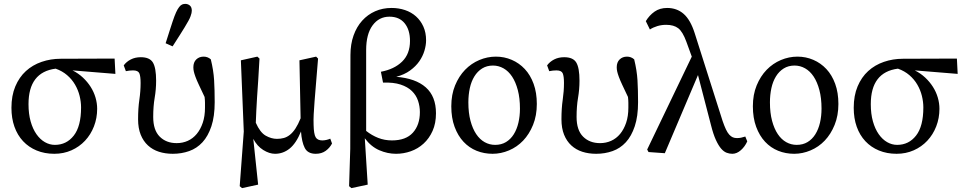

<svg xmlns="http://www.w3.org/2000/svg" viewBox="-20 -780 4978 990"><path d="M263 -33Q323 -33 360.5 -81Q398 -129 398 -226Q398 -255 390.5 -285.5Q383 -316 367 -343.5Q351 -371 326 -392.5Q301 -414 267 -426Q127 -408 127 -243Q127 -193 138 -154Q149 -115 168 -88Q187 -61 211.5 -47Q236 -33 263 -33ZM260 13Q210 13 169 -4Q128 -21 99 -52Q70 -83 54.5 -126.5Q39 -170 39 -224Q39 -287 59 -334.5Q79 -382 113.5 -413.5Q148 -445 194.5 -461Q241 -477 293 -477L571 -478L575 -399L354 -417Q384 -402 407.5 -380Q431 -358 447.5 -332Q464 -306 472.5 -277Q481 -248 481 -219Q481 -171 464.5 -128.5Q448 -86 418.5 -54.5Q389 -23 348.5 -5Q308 13 260 13Z M692 -165Q692 -221 698.5 -265.5Q705 -310 705 -352Q705 -387 698.5 -402Q692 -417 666 -417Q657 -417 647.5 -416Q638 -415 629 -413L618 -443Q632 -462 654.5 -473.5Q677 -485 706 -485Q752 -485 768.5 -457.5Q785 -430 785 -364Q785 -319 777.5 -275.5Q770 -232 770 -177Q770 -109 803.5 -75.5Q837 -42 891 -42Q922 -42 948.5 -54Q975 -66 994.5 -89.5Q1014 -113 1025.5 -147Q1037 -181 1037 -225Q1037 -237 1037 -250Q1037 -263 1035 -280Q1017 -318 1005.5 -342.5Q994 -367 988 -383.5Q982 -400 979.5 -411Q977 -422 977 -433Q977 -459 992 -473.5Q1007 -488 1030 -488Q1051 -488 1067 -474Q1081 -417 1084 -366.5Q1087 -316 1087 -253Q1087 -180 1070 -129Q1053 -78 1024 -46.5Q995 -15 955.5 -1Q916 13 871 13Q832 13 799.5 2.5Q767 -8 743 -30Q719 -52 705.5 -85.5Q692 -119 692 -165ZM834 -557Q846 -594 856 -626Q866 -658 870 -669Q880 -699 888 -716.5Q896 -734 904 -744Q912 -754 919.5 -757Q927 -760 935 -760Q949 -760 959 -751.5Q969 -743 969 -725Q969 -719 967.5 -712.5Q966 -706 962.5 -696Q959 -686 951.5 -672.5Q944 -659 932 -639Q926 -628 908 -600.5Q890 -573 870 -541Z M1216 180 1237 -102 1222 -469 1307 -488 1318 -478Q1315 -416 1311.5 -367Q1308 -318 1305.5 -278.5Q1303 -239 1301.5 -207Q1300 -175 1299 -147Q1321 -97 1350 -80.5Q1379 -64 1408 -64Q1427 -64 1443.5 -68.5Q1460 -73 1475 -85Q1490 -97 1503.5 -117.5Q1517 -138 1530 -170L1524 -469L1610 -488L1620 -478Q1614 -403 1609.5 -350Q1605 -297 1602 -258Q1599 -219 1597.5 -190.5Q1596 -162 1597 -136Q1598 -89 1607.5 -72.5Q1617 -56 1642 -56Q1652 -56 1663 -58.5Q1674 -61 1683 -65L1692 -40Q1680 -17 1659 -2Q1638 13 1608 13Q1567 13 1551.5 -17Q1536 -47 1532 -102Q1507 -41 1473.5 -14Q1440 13 1398 13Q1369 13 1337.5 -6.5Q1306 -26 1286 -64L1311 172L1228 190Z M2001 -56Q2073 -56 2109 -96Q2145 -136 2145 -202Q2145 -232 2135.5 -260.5Q2126 -289 2104 -310.5Q2082 -332 2045.5 -344Q2009 -356 1955 -354L1944 -410Q2013 -423 2053.5 -462.5Q2094 -502 2094 -569Q2094 -626 2066.5 -660Q2039 -694 1988 -694Q1934 -694 1901 -649Q1868 -604 1868 -522V-105Q1897 -82 1930 -69Q1963 -56 2001 -56ZM1780 180 1786 -12 1787 -496Q1787 -552 1803 -597Q1819 -642 1847.5 -673.5Q1876 -705 1914.5 -722Q1953 -739 1999 -739Q2036 -739 2068.5 -728Q2101 -717 2125 -695.5Q2149 -674 2163 -643Q2177 -612 2177 -572Q2177 -547 2168.5 -518.5Q2160 -490 2142 -464Q2124 -438 2094.5 -416.5Q2065 -395 2023 -384Q2123 -376 2175.5 -329.5Q2228 -283 2228 -196Q2228 -144 2210.5 -105Q2193 -66 2164 -39.5Q2135 -13 2098 0Q2061 13 2022 13Q1978 13 1935.5 -5.5Q1893 -24 1861 -67L1876 172L1792 190Z M2520 13Q2476 13 2437.5 -2.5Q2399 -18 2370 -49Q2341 -80 2324 -126Q2307 -172 2307 -232Q2307 -292 2326.5 -339.5Q2346 -387 2378 -420Q2410 -453 2451.5 -470.5Q2493 -488 2537 -488Q2580 -488 2618.5 -471.5Q2657 -455 2686 -424Q2715 -393 2731.5 -347.5Q2748 -302 2748 -244Q2748 -184 2728.5 -136Q2709 -88 2677.5 -55Q2646 -22 2604.5 -4.5Q2563 13 2520 13ZM2533 -33Q2565 -33 2589 -47.5Q2613 -62 2629 -87.5Q2645 -113 2653 -147Q2661 -181 2661 -220Q2661 -274 2650 -315.5Q2639 -357 2620.5 -385Q2602 -413 2576.5 -427.5Q2551 -442 2522 -442Q2490 -442 2466 -427Q2442 -412 2426 -386Q2410 -360 2402.5 -325.5Q2395 -291 2395 -252Q2395 -198 2406 -157Q2417 -116 2435.5 -88.5Q2454 -61 2479 -47Q2504 -33 2533 -33Z M2875 -165Q2875 -221 2881.5 -265.5Q2888 -310 2888 -352Q2888 -387 2881.5 -402Q2875 -417 2849 -417Q2840 -417 2830.5 -416Q2821 -415 2812 -413L2801 -443Q2815 -462 2837.5 -473.5Q2860 -485 2889 -485Q2935 -485 2951.5 -457.5Q2968 -430 2968 -364Q2968 -319 2960.5 -275.5Q2953 -232 2953 -177Q2953 -109 2986.5 -75.5Q3020 -42 3074 -42Q3105 -42 3131.5 -54Q3158 -66 3177.5 -89.5Q3197 -113 3208.5 -147Q3220 -181 3220 -225Q3220 -237 3220 -250Q3220 -263 3218 -280Q3200 -318 3188.5 -342.5Q3177 -367 3171 -383.5Q3165 -400 3162.5 -411Q3160 -422 3160 -433Q3160 -459 3175 -473.5Q3190 -488 3213 -488Q3234 -488 3250 -474Q3264 -417 3267 -366.5Q3270 -316 3270 -253Q3270 -180 3253 -129Q3236 -78 3207 -46.5Q3178 -15 3138.5 -1Q3099 13 3054 13Q3015 13 2982.5 2.5Q2950 -8 2926 -30Q2902 -52 2888.5 -85.5Q2875 -119 2875 -165Z M3646 -135 3579 -393 3408 10 3324 4 3317 -9 3547 -488 3519 -565Q3500 -617 3477 -634.5Q3454 -652 3415 -652Q3391 -652 3369.5 -645.5Q3348 -639 3331 -628L3310 -671Q3328 -701 3355 -720Q3382 -739 3420 -739Q3470 -739 3505 -708.5Q3540 -678 3562 -609L3706 -156Q3715 -130 3723 -113Q3731 -96 3740 -86Q3749 -76 3758.5 -72Q3768 -68 3780 -68Q3791 -68 3801 -70Q3811 -72 3823 -76L3833 -51Q3821 -24 3800 -5.5Q3779 13 3756 13Q3741 13 3726.5 7.5Q3712 2 3698.5 -13.5Q3685 -29 3671.5 -58Q3658 -87 3646 -135Z M4075 13Q4031 13 3992.5 -2.5Q3954 -18 3925 -49Q3896 -80 3879 -126Q3862 -172 3862 -232Q3862 -292 3881.5 -339.5Q3901 -387 3933 -420Q3965 -453 4006.5 -470.5Q4048 -488 4092 -488Q4135 -488 4173.5 -471.5Q4212 -455 4241 -424Q4270 -393 4286.5 -347.5Q4303 -302 4303 -244Q4303 -184 4283.5 -136Q4264 -88 4232.5 -55Q4201 -22 4159.5 -4.5Q4118 13 4075 13ZM4088 -33Q4120 -33 4144 -47.5Q4168 -62 4184 -87.5Q4200 -113 4208 -147Q4216 -181 4216 -220Q4216 -274 4205 -315.5Q4194 -357 4175.5 -385Q4157 -413 4131.5 -427.5Q4106 -442 4077 -442Q4045 -442 4021 -427Q3997 -412 3981 -386Q3965 -360 3957.5 -325.5Q3950 -291 3950 -252Q3950 -198 3961 -157Q3972 -116 3990.5 -88.5Q4009 -61 4034 -47Q4059 -33 4088 -33Z M4606 -33Q4666 -33 4703.5 -81Q4741 -129 4741 -226Q4741 -255 4733.5 -285.5Q4726 -316 4710 -343.5Q4694 -371 4669 -392.5Q4644 -414 4610 -426Q4470 -408 4470 -243Q4470 -193 4481 -154Q4492 -115 4511 -88Q4530 -61 4554.5 -47Q4579 -33 4606 -33ZM4603 13Q4553 13 4512 -4Q4471 -21 4442 -52Q4413 -83 4397.5 -126.5Q4382 -170 4382 -224Q4382 -287 4402 -334.5Q4422 -382 4456.5 -413.5Q4491 -445 4537.5 -461Q4584 -477 4636 -477L4914 -478L4918 -399L4697 -417Q4727 -402 4750.5 -380Q4774 -358 4790.5 -332Q4807 -306 4815.5 -277Q4824 -248 4824 -219Q4824 -171 4807.5 -128.5Q4791 -86 4761.5 -54.5Q4732 -23 4691.5 -5Q4651 13 4603 13Z"/></svg>

Font: Source Serif Pro
Style: Regular
Weight: 400
Designer: Frank Grießhammer
Foundry: Adobe Systems Incorporated
Version: Version 2.000;PS 1.000;hotconv 16.6.51;makeotf.lib2.5.65220